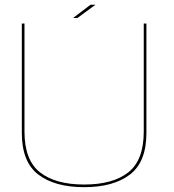

<svg xmlns="http://www.w3.org/2000/svg" viewBox="-20 -772 722 796"><path d="M329 4Q450 4 518.5 -48.2Q587 -100.5 587 -220.5V-674.5H576V-226.5Q576 -108 512 -57.5Q448 -7 329 -7Q210 -7 145.8 -57.5Q81.5 -108 81.5 -226.5V-674.5H70.5V-220.5Q70.5 -100.5 139 -48.2Q207.5 4 329 4ZM283 -697.5H301L376 -752.5H355.5Z"/></svg>

Font: Anybody SemiExpanded Thin
Style: Regular
Weight: 250
Width: 6
Version: Version 1.113;gftools[0.9.25]